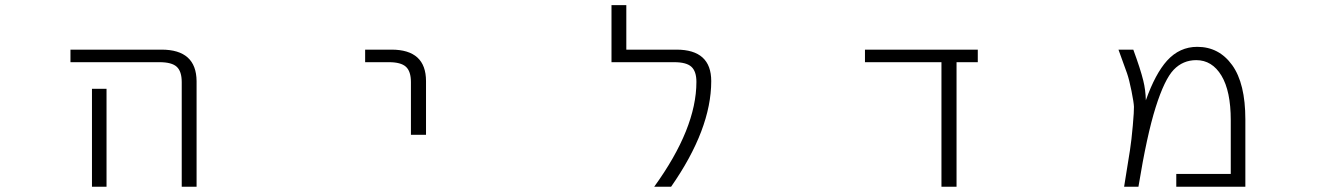

<svg xmlns="http://www.w3.org/2000/svg" viewBox="-20 -712 5040 733"><path d="M249 -474.6V-522.5H596.7Q729.5 -522.5 730.5 -402.3V1H673.8V-398.4Q673.8 -439.5 654.8 -457Q635.7 -474.6 588.9 -474.6ZM386.7 -373V-49.8V1H331.1V-49.8V-373Z M1374 -474.6V-522.5H1474.6Q1606.4 -522.5 1606.4 -402.3V-197.3H1548.8V-398.4Q1548.8 -439.5 1529.8 -457Q1510.7 -474.6 1464.8 -474.6Z M2562.5 -522.5Q2695.3 -522.5 2695.3 -402.3Q2695.3 -218.8 2542 1H2477.5Q2638.7 -221.7 2638.7 -399.4Q2638.7 -439.5 2619.6 -457Q2600.6 -474.6 2553.7 -474.6H2314.5V-692.4H2371.1V-522.5Z M3631.8 1H3574.2V-474.6H3282.2V-522.5H3712.9V-474.6H3631.8Z M4470.7 1V-47.9H4678.7V-252.9Q4678.7 -364.3 4643.1 -423.3Q4607.4 -482.4 4546.9 -482.4Q4496.1 -482.4 4460.9 -445.8Q4425.8 -409.2 4392.1 -302.7Q4358.4 -196.3 4326.2 1H4271.5Q4288.1 -100.6 4293.9 -138.7Q4299.8 -176.8 4304.7 -232.4Q4309.6 -288.1 4309.1 -304.2Q4308.6 -320.3 4299.8 -364.3Q4291 -408.2 4282.7 -432.1Q4274.4 -456.1 4250 -522.5H4306.6Q4334 -448.2 4344.7 -404.3Q4353.5 -369.1 4354.5 -329.1Q4390.6 -430.7 4435.5 -480.5Q4483.4 -533.2 4550.8 -533.2Q4633.8 -533.2 4684.1 -463.4Q4734.4 -393.6 4734.4 -255.9V1Z"/></svg>

Font: Gen Shin Gothic Monospace Light
Style: Regular
Weight: 300
Designer: [Source Han Sans]
Ryoko NISHIZUKA  (kana & ideographs); Paul D. Hunt (Latin, Greek & Cyrillic); Wenlong ZHANG  (bopomofo
Version: Version 1.002.20150607